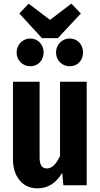

<svg xmlns="http://www.w3.org/2000/svg" viewBox="-20 -1015 550 1052"><path d="M371 -995 254 -906 137 -995 86 -941 210 -806H297L423 -941ZM146 -804C103 -804 71 -769 71 -728C71 -685 103 -652 146 -652C189 -652 219 -685 219 -728C219 -769 189 -804 146 -804ZM362 -804C319 -804 287 -769 287 -728C287 -685 319 -652 362 -652C406 -652 435 -685 435 -728C435 -769 406 -804 362 -804ZM455 -567H309V-161C290 -120 268 -92 236 -92C210 -92 197 -112 197 -151V-567H51V-143C51 -49 102 17 185 17C245 17 288 -14 321 -68L327 0H455Z"/></svg>

Font: Glow Sans TC Compressed
Style: Bold
Weight: 700
Width: 2
Designer: Ryoko NISHIZUKA (kana, bopomofo & ideographs); Paul D. Hunt (Latin, Greek & Cyrillic); Sandoll Communications, Soo-young
Version: Version 0.93